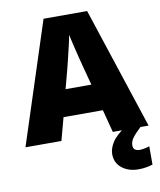

<svg xmlns="http://www.w3.org/2000/svg" viewBox="-101 -796 927 1115"><g transform="rotate(-10 363.0 -238.5)"><path d="M515 0 480 -134H248L212 0H0L233 -717H490L726 0ZM409 -409Q404 -428 395 -463.5Q386 -499 377 -537Q368 -575 363 -599Q359 -575 350.5 -539Q342 -503 333.5 -468Q325 -433 319 -409L288 -292H440ZM613 97Q613 115 623.5 122.5Q634 130 651 130Q664 130 681.5 126.5Q699 123 709 119V227Q693 232 672 236Q651 240 624 240Q567 240 528 209.5Q489 179 489 127Q489 93 512.5 56.5Q536 20 603 -25L678 0Q644 32 628.5 53Q613 74 613 97Z"/></g></svg>

Font: Noto Sans Oriya Blk
Style: Regular
Weight: 900
Designer: Amélie Bonet and Sol Matas
Foundry: Google LLC
Version: Version 2.006; ttfautohint (v1.8.4.7-5d5b)